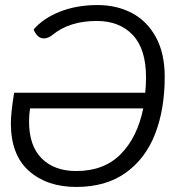

<svg xmlns="http://www.w3.org/2000/svg" viewBox="-20 -730 732 760"><path d="M632 -426Q632 -298 594 -200Q556 -102 477.5 -46Q399 10 282 10Q166 10 94.5 -53.5Q23 -117 23 -242Q23 -284 36 -363H555Q558 -393 558 -424Q558 -536 505.5 -591.5Q453 -647 363 -647Q255 -647 188 -592Q171 -578 153 -578Q128 -578 113 -613Q150 -657 216.5 -683.5Q283 -710 366 -710Q442 -710 502 -678.5Q562 -647 597 -583Q632 -519 632 -426ZM547 -301H99Q95 -276 95 -249Q95 -153 145 -103Q195 -53 282 -53Q392 -53 458 -120Q524 -187 547 -301Z"/></svg>

Font: Krub
Style: Italic
Weight: 400
Italic angle: -8°
Designer: Ekaluck Peanpanawate
Foundry: Cadson Demak Co.,Ltd.
Version: Version 1.000; ttfautohint (v1.6)